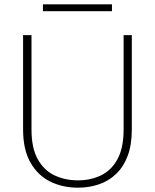

<svg xmlns="http://www.w3.org/2000/svg" viewBox="-20 -863 719 890"><path d="M179 -843H499V-811H179ZM87 -700H126V-263Q126 -177 155 -125Q184 -73 233 -50Q282 -27 341 -27Q400 -27 448 -50Q496 -73 524.5 -125Q553 -177 553 -263V-700H591V-263Q591 -192 572 -141Q553 -90 518.5 -57Q484 -24 438.5 -8.5Q393 7 341 7Q271 7 213.5 -21Q156 -49 121.5 -109Q87 -169 87 -263Z"/></svg>

Font: Albert Sans ExtraLight
Style: Regular
Weight: 250
Designer: Andreas Rasmussen
Foundry: a.Foundry
Version: Version 1.025